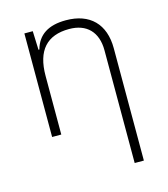

<svg xmlns="http://www.w3.org/2000/svg" viewBox="-112 -615 810 927"><g transform="rotate(-15 293.0 -151.0)"><path d="M446.3 224.6H492.2V-336.9C492.2 -458 423.3 -527.3 303.2 -527.3C215.3 -527.3 162.6 -493.2 143.6 -423.8H139.2L135.7 -517.6H93.8V0H139.6V-293C139.6 -419.9 196.3 -482.4 307.6 -482.4C395 -482.4 446.3 -430.7 446.3 -338.9Z"/></g></svg>

Font: Cascadia Code PL ExtraLight
Style: Regular
Weight: 200
Monospace: yes
Designer: Aaron Bell
Foundry: Saja Typeworks
Version: Version 2404.023